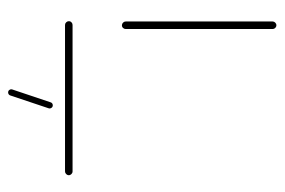

<svg xmlns="http://www.w3.org/2000/svg" viewBox="-134 -426 698 471"><g transform="rotate(90 215.5 -190.0)"><path d="M409.3 -9.3Q409.3 -5.6 406.5 -2.8Q403.7 0 400 0H40.7Q37 0 34.3 -2.8Q31.5 -5.6 31.5 -9.3Q31.5 -13.3 34.3 -15.9Q37 -18.5 40.7 -18.5H400Q403.7 -18.5 406.5 -15.7Q409.3 -13 409.3 -9.3ZM41.5 -139.6Q37.8 -139.6 35 -142.4Q32.2 -145.2 32.2 -148.9V-509.3Q32.2 -513 35 -515.7Q37.8 -518.5 41.5 -518.5Q45.2 -518.5 48 -515.7Q50.7 -513 50.7 -509.3V-148.9Q50.7 -145.2 48.1 -142.4Q45.6 -139.6 41.5 -139.6ZM198.9 129.6 230.4 35.6Q231.1 33 233.1 31.5Q235.2 30 237.8 30Q241.9 30 244.1 33.3Q246.3 36.7 245.2 40L213.7 134.1Q213 136.7 210.9 138.1Q208.9 139.6 206.3 139.6Q202.2 139.6 200 136.3Q197.8 133 198.9 129.6Z"/></g></svg>

Font: 26F Galaxy Sans Hairline
Style: Regular
Weight: 50
Designer: C₂₉H₂₅N₃O₅
Version: Version 1.100